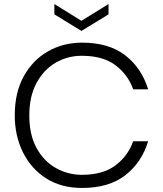

<svg xmlns="http://www.w3.org/2000/svg" viewBox="-20 -923 805 950"><path d="M53 0ZM53 0ZM386 7Q282 7 207.5 -41Q133 -89 93 -170.5Q53 -252 53 -352Q53 -465 97.5 -545.5Q142 -626 217.5 -669Q293 -712 386 -712Q519 -712 600 -649Q681 -586 713 -481H639Q613 -554 551 -600.5Q489 -647 385 -647Q314 -647 255 -612.5Q196 -578 160.5 -512Q125 -446 125 -352Q125 -255 161.5 -189.5Q198 -124 257.5 -91Q317 -58 385 -58Q489 -58 551 -104.5Q613 -151 639 -224H713Q681 -119 600 -56Q519 7 386 7ZM383 -770 249 -852V-903L383 -820L517 -903V-852Z"/></svg>

Font: Ulagadi Sans Light
Style: Regular
Weight: 300
Designer: Ninad Kale (Devanagari), Jonny Pinhorn (Latin)
Foundry: Indian Type Foundry
Version: Version 3.01;March 29, 2020;FontCreator 12.0.0.2522 64-bit; 